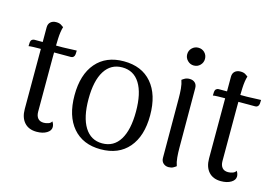

<svg xmlns="http://www.w3.org/2000/svg" viewBox="-93 -912 1645 1126"><g transform="rotate(15 729.0 -349.0)"><path d="M196 11Q148 11 121.5 -18.5Q95 -48 95 -100V-596Q95 -617 108 -628.5Q121 -640 142 -640Q160 -640 171 -633.5Q182 -627 188 -622Q179 -594 177 -549Q175 -504 175 -427V-105Q175 -80 187 -65.5Q199 -51 223 -51Q237 -51 251 -56Q265 -61 270 -72Q276 -64 278.5 -55.5Q281 -47 281 -40Q281 -18 257 -3.5Q233 11 196 11ZM21 -462 22 -485Q23 -496 29.5 -501.5Q36 -507 44 -507H216Q220 -507 232 -507.5Q244 -508 258.5 -508.5Q273 -509 285 -509.5Q297 -510 301 -510L300 -488Q299 -477 293 -471Q287 -465 278 -465H81Q71 -465 51 -464.5Q31 -464 21 -462Z M585 13Q477 13 416.5 -57.5Q356 -128 356 -254Q356 -380 416.5 -450.5Q477 -521 585 -521Q694 -521 754.5 -450.5Q815 -380 815 -254Q815 -128 754.5 -57.5Q694 13 585 13ZM585 -23Q655 -23 692 -83Q729 -143 729 -254Q729 -365 692 -424.5Q655 -484 585 -484Q516 -484 478.5 -424.5Q441 -365 441 -254Q441 -143 478.5 -83Q516 -23 585 -23Z M986 -603Q964 -603 948 -619Q932 -635 932 -657Q932 -680 948 -695.5Q964 -711 986 -711Q1009 -711 1024.5 -695.5Q1040 -680 1040 -657Q1040 -635 1024.5 -619Q1009 -603 986 -603ZM1030 -114Q1030 -85 1032.5 -57Q1035 -29 1043 -7Q1037 -2 1025.5 4.5Q1014 11 997 11Q978 11 965 -1Q952 -13 952 -33L951 -396Q951 -425 948.5 -453Q946 -481 938 -503Q944 -508 955.5 -514.5Q967 -521 984 -521Q1004 -521 1016.5 -509.5Q1029 -498 1029 -477Z M1315 11Q1267 11 1240.5 -18.5Q1214 -48 1214 -100V-596Q1214 -617 1227 -628.5Q1240 -640 1261 -640Q1279 -640 1290 -633.5Q1301 -627 1307 -622Q1298 -594 1296 -549Q1294 -504 1294 -427V-105Q1294 -80 1306 -65.5Q1318 -51 1342 -51Q1356 -51 1370 -56Q1384 -61 1389 -72Q1395 -64 1397.5 -55.5Q1400 -47 1400 -40Q1400 -18 1376 -3.5Q1352 11 1315 11ZM1140 -462 1141 -485Q1142 -496 1148.5 -501.5Q1155 -507 1163 -507H1335Q1339 -507 1351 -507.5Q1363 -508 1377.5 -508.5Q1392 -509 1404 -509.5Q1416 -510 1420 -510L1419 -488Q1418 -477 1412 -471Q1406 -465 1397 -465H1200Q1190 -465 1170 -464.5Q1150 -464 1140 -462Z"/></g></svg>

Font: Arima Thin
Style: Regular
Weight: 400
Version: Version 1.100